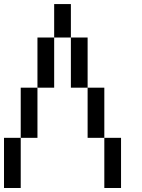

<svg xmlns="http://www.w3.org/2000/svg" viewBox="-20 -937 707 957"><path d="M0 0V-250H83.3V0ZM83.3 -250V-500H166.7V-250ZM250 -916.7H333.3V-750H250ZM166.7 -500V-750H250V-500ZM333.3 -500V-750H416.7V-500ZM416.7 -250V-500H500V-250ZM500 0V-250H583.3V0Z"/></svg>

Font: Galmuri11 Regular
Style: Regular
Weight: 400
Designer: Minseo Lee (Quiple)
Version: Version 2.356;hotconv 1.1.0;makeotfexe 2.6.0 DEVELOPMENT